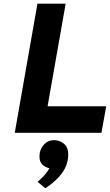

<svg xmlns="http://www.w3.org/2000/svg" viewBox="-20 -720 596 1041"><path d="M60 0 183 -700H336L238 -144H556L530 0ZM226 301 184 266Q198 253.5 209.8 241.8Q221.5 230 231 217.8Q240.5 205.5 248 192Q226.5 188 210.2 173Q194 158 194 128Q194 91 216.8 65.5Q239.5 40 273 40Q304 40 327 59.5Q350 79 350 118Q350 149.5 338 179.8Q326 210 298.8 240Q271.5 270 226 301Z"/></svg>

Font: Overpass Black
Style: Italic
Weight: 900
Italic angle: -10°
Designer: Delve Withrington, Dave Bailey, Thomas Jockin
Foundry: Delve Fonts LLC
Version: Version 4.000